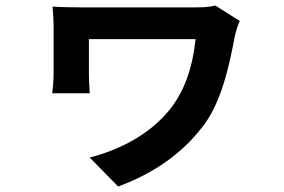

<svg xmlns="http://www.w3.org/2000/svg" viewBox="-20 -580 1040 702"><path d="M857 -503 767 -560C741 -553 715 -553 688 -553H275C237 -553 198 -554 172 -556C174 -535 176 -507 176 -485V-312C176 -291 174 -265 171 -239H308C306 -266 305 -301 305 -312V-437H695C684 -330 653 -243 597 -175C527 -90 421 -33 308 -4L412 102C546 52 645 -19 720 -116C788 -201 818 -338 838 -445C840 -456 850 -492 857 -503Z"/></svg>

Font: DAIFUKU Sans JP
Style: Bold
Weight: 700
Designer: Original font ‘Source Han Sans JP’ : Ryoko NISHIZUKA  (kana, bopomofo & ideographs); Paul D. Hunt (Latin, Greek & Cyrill
Foundry: Daifuku
Version: Version 1.001